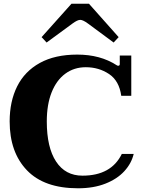

<svg xmlns="http://www.w3.org/2000/svg" viewBox="-20 -1004 773 1034"><path d="M204 -804 365 -984H459L619 -804L592 -775L454 -877Q427 -897 412 -897Q397 -897 370 -877L231 -775ZM32 -350Q32 -458 72.5 -539Q113 -620 194.5 -665Q276 -710 396 -710Q520 -710 608 -653Q611 -650 617 -650Q625 -650 625 -659V-705H687V-488H633Q622 -569 567 -605.5Q512 -642 442 -642Q379 -642 331.5 -607Q284 -572 258 -506.5Q232 -441 232 -350Q232 -210 282 -134Q332 -58 424 -58Q579 -58 636 -175H700Q688 -124 649.5 -82Q611 -40 547.5 -15Q484 10 400 10Q218 10 125 -87Q32 -184 32 -350Z"/></svg>

Font: Taviraj ExtraBold
Style: Regular
Weight: 800
Designer: Katatrad Team
Foundry: CadsonDemak
Version: Version 1.001